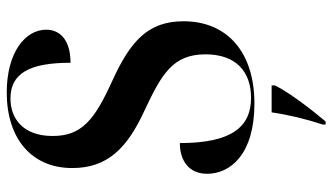

<svg xmlns="http://www.w3.org/2000/svg" viewBox="-228 -536 985 569"><g transform="rotate(-90 264.5 -251.5)"><path d="M242 10C397 10 486 -73 486 -200C486 -306 426 -358 310 -411C193 -464 146 -502 146 -588C146 -677 199 -713 257 -713C332 -713 363 -656 363 -535C429 -535 461 -565 461 -607C461 -669 394 -724 275 -724C139 -724 51 -651 51 -530C51 -426 109 -367 223 -315C329 -265 388 -232 388 -135C388 -45 337 0 259 0C172 0 125 -59 125 -211C75 -211 34 -186 34 -130C34 -62 91 10 242 10ZM180 212V221H189C226 177 273 116 296 71V61H216C209 110 196 164 180 212Z"/></g></svg>

Font: Noto Serif Display SemiCondensed SemiBold
Style: Regular
Weight: 600
Width: 4
Designer: Monotype Design Team
Foundry: Monotype Imaging Inc.
Version: Version 2.009